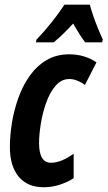

<svg xmlns="http://www.w3.org/2000/svg" viewBox="-20 -786 457 816"><path d="M166 9.8Q96.7 9.8 59.3 -35.2Q22 -80.1 22 -161.1Q22 -210 30.8 -264.2Q39.6 -318.4 58.1 -370.1Q76.7 -421.9 106.2 -463.6Q135.7 -505.4 177.5 -530.3Q219.2 -555.2 273.9 -555.2Q339.4 -555.2 390.1 -521L340.8 -424.8Q326.7 -436 309.1 -443.1Q291.5 -450.2 274.9 -450.2Q240.7 -450.2 216.1 -421.4Q191.4 -392.6 176 -348.9Q160.6 -305.2 153.3 -259Q146 -212.9 146 -178.2Q146 -94.2 196.8 -94.2Q239.3 -94.2 293 -132.8V-28.8Q270 -13.2 236.1 -1.7Q202.1 9.8 166 9.8ZM132.8 -606 134.8 -617.2Q168 -651.9 198.2 -689.7Q228.5 -727.5 253.9 -766.1H361.8Q366.7 -747.1 376 -719.7Q385.3 -692.4 396.5 -665Q407.7 -637.7 417 -618.2L414.1 -606H341.8Q317.9 -638.2 291 -686Q244.1 -634.8 208 -606Z"/></svg>

Font: Open Sans Condensed
Style: Bold Italic
Weight: 700
Width: 3
Italic angle: -12°
Designer: Monotype Design Team
Foundry: Monotype Imaging Inc.
Version: Version 3.003; ttfautohint (v1.8.4)